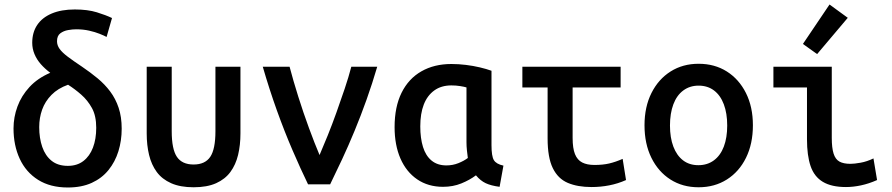

<svg xmlns="http://www.w3.org/2000/svg" viewBox="-20 -818 3960 852"><path d="M281 14Q203 14 149 -20Q95 -54 67.5 -113.5Q40 -173 40 -248Q40 -298 57.5 -345.5Q75 -393 111 -432Q147 -471 203 -495Q179 -513 161 -533.5Q143 -554 133 -578Q123 -602 123 -628Q123 -674 145 -707Q167 -740 209.5 -758Q252 -776 312 -776Q369 -776 409.5 -763.5Q450 -751 477 -738L453 -654Q442 -660 422 -668Q402 -676 375.5 -682Q349 -688 318 -688Q302 -688 282 -684.5Q262 -681 247.5 -670Q233 -659 233 -635Q233 -617 244.5 -601Q256 -585 280.5 -566.5Q305 -548 344 -522Q381 -497 413 -470.5Q445 -444 469 -412Q493 -380 506.5 -339.5Q520 -299 520 -247Q520 -194 505.5 -147Q491 -100 461.5 -63.5Q432 -27 387 -6.5Q342 14 281 14ZM281 -82Q322 -82 350 -103.5Q378 -125 392.5 -163Q407 -201 407 -251Q407 -304 388 -338.5Q369 -373 340.5 -398Q312 -423 282 -442Q237 -426 208.5 -397Q180 -368 167 -331.5Q154 -295 154 -254Q154 -205 167.5 -166Q181 -127 209 -104.5Q237 -82 281 -82Z M839 13Q780 13 739.5 -5Q699 -23 675.5 -55Q652 -87 641.5 -130.5Q631 -174 631 -226V-522H742V-236Q742 -156 765 -122Q788 -88 839 -88Q890 -88 913 -122Q936 -156 936 -236V-522H1047V-226Q1047 -174 1036.5 -130.5Q1026 -87 1002.5 -55Q979 -23 939 -5Q899 13 839 13Z M1347 0Q1314 -68 1278 -151.5Q1242 -235 1208.5 -328.5Q1175 -422 1146 -522H1265Q1281 -461 1303.5 -389.5Q1326 -318 1351 -250Q1376 -182 1398 -130Q1415 -169 1434.5 -217.5Q1454 -266 1473 -319Q1492 -372 1509.5 -424Q1527 -476 1539 -522H1654Q1632 -447 1606.5 -375.5Q1581 -304 1553.5 -237.5Q1526 -171 1498 -111Q1470 -51 1445 0Z M1946 11Q1880 11 1831.5 -22Q1783 -55 1757 -114.5Q1731 -174 1731 -254Q1731 -344 1762 -406.5Q1793 -469 1850 -501.5Q1907 -534 1983 -534Q2015 -534 2047.5 -530Q2080 -526 2109.5 -519Q2139 -512 2161 -504V-174Q2161 -125 2171.5 -107.5Q2182 -90 2214 -83L2197 11Q2159 6 2135.5 -5Q2112 -16 2092 -40Q2064 -19 2027 -4Q1990 11 1946 11ZM1961 -84Q1989 -84 2014 -94Q2039 -104 2056 -117Q2054 -132 2052 -150.5Q2050 -169 2050 -187V-430Q2041 -433 2022 -436Q2003 -439 1983 -439Q1938 -439 1907 -416.5Q1876 -394 1860.5 -354Q1845 -314 1845 -257Q1845 -205 1857 -166Q1869 -127 1895 -105.5Q1921 -84 1961 -84Z M2605 12Q2543 12 2499.5 -6.5Q2456 -25 2433 -72Q2410 -119 2410 -204V-430H2298V-522H2734V-430H2521V-206Q2521 -160 2531.5 -134Q2542 -108 2563.5 -97Q2585 -86 2618 -86Q2655 -86 2683 -92.5Q2711 -99 2743 -113L2758 -19Q2722 -3 2683.5 4.5Q2645 12 2605 12Z M3080 13Q3009 13 2955 -21.5Q2901 -56 2870.5 -118Q2840 -180 2840 -262Q2840 -344 2871 -405.5Q2902 -467 2956 -501Q3010 -535 3080 -535Q3151 -535 3205 -501Q3259 -467 3290 -405.5Q3321 -344 3321 -262Q3321 -180 3290.5 -118Q3260 -56 3205.5 -21.5Q3151 13 3080 13ZM3079 -85Q3119 -85 3148 -106.5Q3177 -128 3192 -167.5Q3207 -207 3207 -261Q3207 -315 3192 -355Q3177 -395 3148.5 -416.5Q3120 -438 3080 -438Q3041 -438 3012 -416.5Q2983 -395 2968 -355Q2953 -315 2953 -261Q2953 -207 2968 -167.5Q2983 -128 3011 -106.5Q3039 -85 3079 -85Z M3734 12Q3670 12 3631.5 -11Q3593 -34 3577 -81Q3561 -128 3561 -200V-430H3412V-522H3671V-206Q3671 -162 3679 -136.5Q3687 -111 3705 -101Q3723 -91 3754 -91Q3771 -91 3799 -96Q3827 -101 3856 -115L3872 -19Q3836 -3 3801 4.5Q3766 12 3734 12ZM3606 -578 3543 -623 3661 -798 3742 -739Z"/></svg>

Font: Ubuntu Sans Mono Medium
Style: Regular
Weight: 500
Monospace: yes
Designer: Dalton Maag Ltd
Foundry: Dalton Maag Ltd
Version: Version 1.006